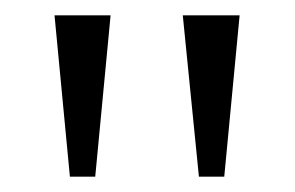

<svg xmlns="http://www.w3.org/2000/svg" viewBox="-20 -734 384 250"><path d="M239 -504 218 -714H292L272 -504ZM71 -504 51 -714H124L104 -504Z"/></svg>

Font: Noto Serif Kannada Light
Style: Regular
Weight: 300
Version: Version 2.003